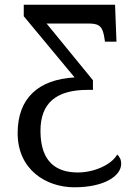

<svg xmlns="http://www.w3.org/2000/svg" viewBox="-20 -556 587 816"><path d="M296 240C423 240 495 192 495 140C495 122 488 109 478 101C453 145 379 177 311 177C223 177 152 136 152 0C152 -117 218 -174 352 -174H375V-215L178 -456H359C406 -456 417 -439 424 -393L426 -379H475L469 -536H81V-487L297 -227C143 -218 55 -139 55 10C55 166 177 240 296 240Z"/></svg>

Font: Noto Serif
Style: Regular
Weight: 400
Designer: Monotype Design Team
Foundry: Monotype Imaging Inc.
Version: Version 2.015